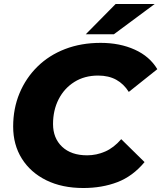

<svg xmlns="http://www.w3.org/2000/svg" viewBox="-20 -929 809 963"><path d="M398 14Q291 14 212 -25Q133 -64 89.5 -133.5Q46 -203 46 -294Q46 -385 78 -461.5Q110 -538 168 -595Q226 -652 306.5 -683Q387 -714 485 -714Q581 -714 656 -680Q731 -646 769 -582L626 -468Q601 -508 563 -529Q525 -550 472 -550Q404 -550 353 -518Q302 -486 274 -431Q246 -376 246 -307Q246 -236 291.5 -193Q337 -150 417 -150Q464 -150 507.5 -169Q551 -188 588 -231L705 -116Q646 -45 569 -15.5Q492 14 398 14ZM410 -757 560 -909H756L551 -757Z"/></svg>

Font: Montserrat ExtraBold
Style: Italic
Weight: 800
Italic angle: -11.3°
Designer: Julieta Ulanovsky
Foundry: Julieta Ulanovsky
Version: Version 9.000; ttfautohint (v1.8.4.7-5d5b)